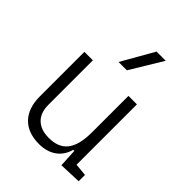

<svg xmlns="http://www.w3.org/2000/svg" viewBox="-227 -913 1040 1040"><g transform="rotate(45 293.0 -392.5)"><path d="M258.3 9.8C336.9 9.8 393.1 -29.8 411.6 -99.6H419.9L425.3 4.9L552.7 0V-48.3L481.4 -55.2V-517.6H416.5V-239.3C416.5 -103.5 366.7 -51.3 271.5 -51.3C191.4 -51.3 144 -95.7 144 -175.8V-517.6H79.1V-175.8C79.1 -57.6 144 9.8 258.3 9.8ZM248.5 -609.4H312.5L424.8 -794.9H354.5Z"/></g></svg>

Font: Cascadia Mono NF Light
Style: Regular
Weight: 300
Monospace: yes
Designer: Aaron Bell
Foundry: Saja Typeworks
Version: Version 2404.023